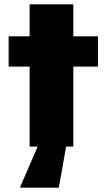

<svg xmlns="http://www.w3.org/2000/svg" viewBox="-20 -678 494 888"><path d="M117 0V-370H20V-510H117V-658H319V-510H433V-370H319V0ZM74 190V185L162 -18H288V-13L252 190Z"/></svg>

Font: Saira SemiExpanded ExtraBold
Style: Regular
Weight: 800
Width: 6
Designer: Hector Gatti with collaboration of the Omnibus-Type team
Foundry: Omnibus-Type
Version: Version 1.101